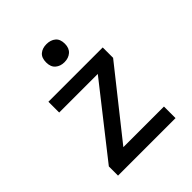

<svg xmlns="http://www.w3.org/2000/svg" viewBox="-210 -892 1020 1020"><g transform="rotate(-45 300.0 -381.5)"><path d="M84 0V-69L390 -458H100V-539H508V-461L211 -87H516V0ZM309 -627Q279 -627 259 -644Q239 -661 239 -695Q239 -730 258.5 -746.5Q278 -763 309 -763Q340 -763 360 -746.5Q380 -730 380 -695Q380 -662 360 -644.5Q340 -627 309 -627Z"/></g></svg>

Font: Noto Sans Mono Medium
Style: Regular
Weight: 500
Designer: Monotype Design Team
Foundry: Monotype Imaging Inc.
Version: Version 2.014